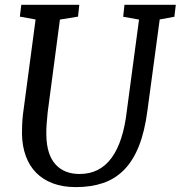

<svg xmlns="http://www.w3.org/2000/svg" viewBox="-20 -763 746 793"><path d="M70.8 -209Q70.8 -228 71.5 -247.8Q72.3 -267.6 74.7 -289.6L127 -682.6L62 -694.3L67.9 -743.2H307.6L302.2 -694.3L227.5 -682.1L176.8 -298.3Q173.8 -271 172.4 -248Q170.9 -225.1 171.4 -204.1Q172.9 -125 208.7 -84.7Q244.6 -44.4 308.6 -44.4Q392.1 -44.4 440.7 -110.8Q489.3 -177.2 503.9 -305.7L554.2 -682.1L488.8 -693.8L494.1 -743.2H706.1L700.2 -693.8L639.6 -682.6L588.9 -306.2Q577.6 -219.7 553.7 -159.7Q529.8 -99.6 492.7 -61.8Q455.6 -23.9 405.8 -7.1Q356 9.8 293.5 9.8Q239.7 9.8 198.7 -5.6Q157.7 -21 129.6 -49.3Q101.6 -77.6 86.7 -118.2Q71.8 -158.7 70.8 -209Z"/></svg>

Font: Merriweather
Style: Italic
Weight: 400
Italic angle: -7°
Designer: Eben Sorkin ( eben@eyebytes.com )
Foundry: Eben Sorkin ( eben@eyebytes.com )
Version: Version 1.005; ttfautohint (v0.97) -l 13 -r 13 -G 200 -x 24 